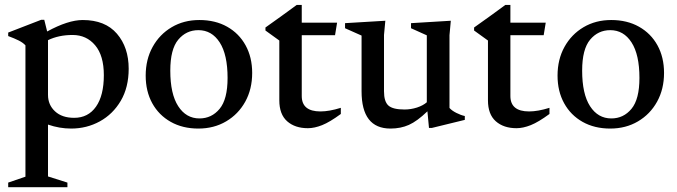

<svg xmlns="http://www.w3.org/2000/svg" viewBox="-20 -522 2808 796"><path d="M259.5 235V254H14V235L85.5 210.5V-334Q75.5 -345 57.8 -354Q40 -363 14 -372.5V-387L151 -440H163.5L175.5 -391.5Q262.5 -439 323 -439Q416 -439 464.8 -382.2Q513.5 -325.5 513.5 -237Q513.5 -160 480.8 -104.2Q448 -48.5 393.8 -18.8Q339.5 11 275 11Q226.5 11 179 -5.5V209.5ZM410.5 -210.5Q410.5 -291.5 374.5 -334.2Q338.5 -377 281 -377Q223.5 -377 179 -355.5V-128.5Q179 -87.5 208 -60.5Q237 -33.5 287.5 -33.5Q345.5 -33.5 378 -79.8Q410.5 -126 410.5 -210.5Z M802.5 11Q737 11 687.8 -16.8Q638.5 -44.5 611.2 -94Q584 -143.5 584 -208.5Q584 -275.5 612.8 -327.5Q641.5 -379.5 691.8 -409.2Q742 -439 806.5 -439Q872.5 -439 921.8 -411.2Q971 -383.5 998.2 -334Q1025.5 -284.5 1025.5 -219.5Q1025.5 -152.5 996.8 -100.5Q968 -48.5 917.5 -18.8Q867 11 802.5 11ZM807 -31Q857.5 -31 890.5 -70.8Q923.5 -110.5 923.5 -199Q923.5 -295.5 890.8 -346.2Q858 -397 802.5 -397Q752 -397 719 -357.5Q686 -318 686 -229Q686 -132.5 718.8 -81.8Q751.5 -31 807 -31Z M1231 -124Q1231 -60 1308.5 -60Q1345 -60 1393 -75V-49.5Q1347.5 -16 1315.5 -3.2Q1283.5 9.5 1256.5 9.5Q1203 9.5 1170.5 -19.2Q1138 -48 1138 -106V-354L1080.5 -395.5V-408Q1110.5 -429.5 1144.2 -453.5Q1178 -477.5 1210 -501.5H1231V-428H1377.5L1369 -376H1231Z M1572 -143.5Q1572 -101 1590.2 -84.5Q1608.5 -68 1657 -68Q1683.5 -68 1708.8 -76.2Q1734 -84.5 1749.5 -98V-375.5L1684 -405V-426L1849 -436L1843.5 -376V-74.5Q1853 -63.5 1871.8 -54Q1890.5 -44.5 1907 -41V-25L1770 8.5H1758.5L1752 -60.5Q1709.5 -19.5 1675.2 -4.2Q1641 11 1599 11Q1479 11 1479 -143.5V-374.5L1410.5 -405V-426L1577.5 -436L1572 -377Z M2096 -124Q2096 -60 2173.5 -60Q2210 -60 2258 -75V-49.5Q2212.5 -16 2180.5 -3.2Q2148.5 9.5 2121.5 9.5Q2068 9.5 2035.5 -19.2Q2003 -48 2003 -106V-354L1945.5 -395.5V-408Q1975.5 -429.5 2009.2 -453.5Q2043 -477.5 2075 -501.5H2096V-428H2242.5L2234 -376H2096Z M2510 11Q2444.5 11 2395.2 -16.8Q2346 -44.5 2318.8 -94Q2291.5 -143.5 2291.5 -208.5Q2291.5 -275.5 2320.2 -327.5Q2349 -379.5 2399.2 -409.2Q2449.5 -439 2514 -439Q2580 -439 2629.2 -411.2Q2678.5 -383.5 2705.8 -334Q2733 -284.5 2733 -219.5Q2733 -152.5 2704.2 -100.5Q2675.5 -48.5 2625 -18.8Q2574.5 11 2510 11ZM2514.5 -31Q2565 -31 2598 -70.8Q2631 -110.5 2631 -199Q2631 -295.5 2598.2 -346.2Q2565.5 -397 2510 -397Q2459.5 -397 2426.5 -357.5Q2393.5 -318 2393.5 -229Q2393.5 -132.5 2426.2 -81.8Q2459 -31 2514.5 -31Z"/></svg>

Font: Newsreader Text Medium
Style: Regular
Weight: 500
Designer: Hugues Gentile
Foundry: Production Type
Version: Version 1.001